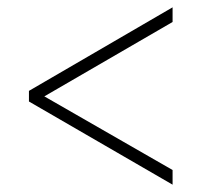

<svg xmlns="http://www.w3.org/2000/svg" viewBox="-20 -620 550 524"><path d="M451 -116 59 -343V-372L451 -600V-560L101 -357L451 -156Z"/></svg>

Font: Noto Serif SemiCondensed ExtraLight
Style: Regular
Weight: 200
Width: 4
Designer: Monotype Design Team
Foundry: Monotype Imaging Inc.
Version: Version 2.014